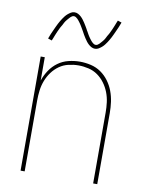

<svg xmlns="http://www.w3.org/2000/svg" viewBox="-85 -817 670 878"><g transform="rotate(10 250.0 -378.0)"><path d="M72 0V-530H91V-422Q100 -448 115 -470.5Q130 -493 152 -509Q174 -525 200.5 -531.5Q227 -538 253 -538Q279 -538 304.5 -532Q330 -526 351 -511.5Q372 -497 387.5 -476Q403 -455 412 -431Q421 -407 424.5 -381.5Q428 -356 428 -330V0H409V-330Q409 -353 406 -376.5Q403 -400 394.5 -422Q386 -444 372 -463Q358 -482 339 -495.5Q320 -509 296.5 -514.5Q273 -520 250 -520Q227 -520 203.5 -514.5Q180 -509 161 -495.5Q142 -482 128 -463Q114 -444 105.5 -422Q97 -400 94 -376.5Q91 -353 91 -330V0ZM310 -608Q301 -608 293.5 -612Q286 -616 280 -621.5Q274 -627 269 -633.5Q264 -640 259.5 -647Q255 -654 250.5 -661.5Q246 -669 242 -677Q239 -682 236.5 -686.5Q234 -691 231 -696Q228 -701 225.5 -705Q223 -709 220 -713Q217 -717 214 -721Q211 -725 207.5 -728.5Q204 -732 199.5 -735Q195 -738 190 -738Q185 -738 181 -735.5Q177 -733 174 -730Q171 -727 168 -723.5Q165 -720 161 -715.5Q157 -711 155.5 -708.5Q154 -706 152 -703Q150 -700 148.5 -696.5Q147 -693 145 -689.5Q143 -686 140.5 -682Q138 -678 136 -674Q134 -670 132 -665.5Q130 -661 127.5 -656Q125 -651 123 -645.5Q121 -640 118.5 -634.5Q116 -629 114 -623Q112 -617 109 -611L91 -617Q95 -629 99.5 -639Q104 -649 108 -658Q112 -667 116 -675.5Q120 -684 123.5 -691Q127 -698 131 -704.5Q135 -711 138.5 -716.5Q142 -722 147.5 -729Q153 -736 159.5 -741.5Q166 -747 173.5 -751.5Q181 -756 190 -756Q199 -756 206.5 -752Q214 -748 220 -742.5Q226 -737 231 -730.5Q236 -724 240.5 -717Q245 -710 249.5 -702.5Q254 -695 258 -688V-687Q261 -683 263.5 -678Q266 -673 269 -668Q272 -663 274.5 -659Q277 -655 280 -651Q283 -647 286 -643Q289 -639 292.5 -635.5Q296 -632 300.5 -629Q305 -626 310 -626Q315 -626 319 -628.5Q323 -631 326 -634Q329 -637 332 -640.5Q335 -644 339 -648.5Q343 -653 344.5 -655.5Q346 -658 348 -661Q350 -664 351.5 -667.5Q353 -671 355 -674.5Q357 -678 359.5 -682Q362 -686 364 -690Q366 -694 368 -698.5Q370 -703 372.5 -708Q375 -713 377 -718.5Q379 -724 381.5 -729.5Q384 -735 386 -741Q388 -747 391 -753L409 -747Q405 -735 400.5 -725Q396 -715 392 -706Q388 -697 384 -688.5Q380 -680 376.5 -673Q373 -666 369 -659.5Q365 -653 361.5 -647.5Q358 -642 352.5 -635Q347 -628 340.5 -622.5Q334 -617 326.5 -612.5Q319 -608 310 -608Z"/></g></svg>

Font: iosevka_custom_sans_ss08 Thin
Style: Regular
Weight: 100
Designer: Belleve Invis
Foundry: Belleve Invis
Version: Version 10.3.0; ttfautohint (v1.8.3)